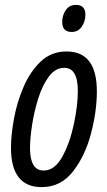

<svg xmlns="http://www.w3.org/2000/svg" viewBox="-20 -757 440 787"><path d="M330 -697Q330 -737 291 -737Q264 -737 249.5 -715.5Q235 -694 235 -667Q235 -626 274 -626Q300 -626 315 -647.5Q330 -669 330 -697ZM377 -383Q377 -546 253 -546Q190 -546 146.5 -504.5Q103 -463 76 -399.5Q49 -336 37 -269Q25 -202 25 -151Q25 10 151 10Q229 10 279 -54Q329 -118 353 -209.5Q377 -301 377 -383ZM103 -150Q103 -189 111.5 -244.5Q120 -300 137 -354Q154 -408 180.5 -443.5Q207 -479 243 -479Q299 -479 299 -385Q299 -324 282.5 -247Q266 -170 235 -114Q204 -58 159 -58Q103 -58 103 -150Z"/></svg>

Font: Noto Sans Display Condensed
Style: Italic
Weight: 400
Width: 3
Designer: Monotype Design team
Foundry: Monotype Imaging Inc.
Version: 1.000